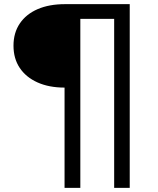

<svg xmlns="http://www.w3.org/2000/svg" viewBox="-20 -725 762 925"><path d="M291 180V-303Q216 -303 160.5 -328Q105 -353 75 -398Q45 -443 45 -505Q45 -567 75.5 -612Q106 -657 161.5 -681Q217 -705 293 -705H605V180H530V-634H367V180Z"/></svg>

Font: Nunito Sans 10pt Expanded
Style: Regular
Weight: 400
Width: 7
Designer: Vernon Adams
Foundry: Vernon Adams
Version: Version 3.101;gftools[0.9.27]